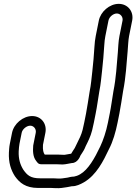

<svg xmlns="http://www.w3.org/2000/svg" viewBox="-20 -776 707 996"><path d="M297.6 77H307.6C318.9 77 345.5 70.7 352.6 69.8C384.5 69.8 397.2 31 397.2 31C397.4 30.7 397.7 30.4 397.8 30.2L408.9 12.9C418.3 -1.1 422.1 -12.2 424.8 -18.4C435.7 -40.2 449.4 -66.1 457.9 -99.8C461.3 -113.5 464.3 -126.9 466.9 -140L476.1 -186C483.9 -224.7 488.2 -260.7 494.8 -299.3C503.8 -345.1 504.9 -371.8 509.4 -408C515 -455.1 517.6 -494.8 520.9 -541.4C521.9 -559.5 523.8 -575 526.6 -589L542.6 -669C546.4 -688.4 567.4 -706 585.9 -706C604.8 -706 619.3 -687.9 615.6 -669L599.6 -589C593.7 -559.6 593.3 -526.4 591.3 -504.3C585.1 -436.1 582.8 -374.8 568.2 -301.6C561 -259 556.8 -224.3 549.3 -187L539.9 -140C530.5 -92.7 515.2 -48.3 500.2 -16.6C471.1 45 437.6 104.1 395.8 128C384.3 134.7 373.6 138.4 364.1 140C349.1 140.4 339.6 143.3 330.5 145.4C306 148.7 298.6 151.1 280 150.1C271.6 149.3 264.9 149 256.3 149H188.3C137.9 149 121.5 132.9 101.7 105.5C85 79.3 75.4 49 77 8.7C78.5 -8.3 78.4 -16.8 81 -30L92.4 -87C96.1 -105.9 117.9 -124 136.8 -124C155.3 -124 169.2 -106.4 165.4 -87L152.6 -23C152.4 -22 152.2 -20.6 152.2 -19.9C150.2 6.2 150.3 37.1 167.2 58.2C173.6 66.2 177.6 76 193.8 76H270.8C281.3 76 289.4 77 297.6 77ZM202.9 -24.6 215.4 -87C224.7 -133.6 194.3 -174 146.7 -174C99.6 -174 51.8 -134.2 42.4 -87L31 -30C27.3 -11.3 27.4 0.8 26.2 15.3C23.8 67.5 36.5 105.9 57.6 138.5C81.6 172 112.7 199 178.3 199H246.3C253.9 199 259.4 199.2 266.1 199.9C293.6 201.6 309.1 197.3 328.4 194.8C343.4 192.8 348.1 190 356.1 190C375.5 190 396.8 180.3 414.7 170C480.2 132.4 516.5 58.5 545.5 -2.8C565.5 -40.6 580.3 -91.4 589.9 -140L599.3 -187C607.2 -226.6 611.4 -260.9 618.4 -302.4C633.5 -378.5 636.1 -443.8 642.1 -509.7C644.4 -534.6 645.1 -566.5 649.6 -589L665.6 -669C675 -716.2 643.1 -756 595.9 -756C548.3 -756 501.9 -715.6 492.6 -669L476.6 -589C473.3 -572.3 471.1 -553.9 470 -534.6C466.8 -488.7 464.2 -449.3 458.7 -404C454.1 -365.9 452.9 -340.3 444.6 -298.6C437.5 -256.8 433.4 -222.5 426.1 -186L416.9 -140C414.5 -127.8 411.7 -115.1 408.5 -102.3C401.8 -75.9 390.6 -54.4 379.5 -32.2C375 -23.2 369.8 -11.3 367.8 -8.2L356.7 9C353.2 14.3 351.8 17.3 349.3 21.2C341.7 22.5 323.4 25.8 315.7 27H308.6C300.3 26.4 290.9 26 280.8 26H212.1C205.3 17.2 201.1 2.3 202.9 -24.6Z"/></svg>

Font: Smoothie
Style: OutlineIt
Weight: 400
Foundry: Cannot Into Space Fonts
Version: Version 0.8